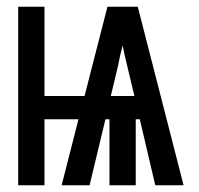

<svg xmlns="http://www.w3.org/2000/svg" viewBox="-20 -550 590 570"><path d="M34 0V-530H112V-265H231L299 -530H389L525 0H441L395 -196H383V0H305V-196H293L246 0H163L213 -196H112V0ZM379 -265 358 -353Q354 -369 350.5 -384.5Q347 -400 344 -415Q340 -400 336.5 -384.5Q333 -369 330 -353L309 -265Z"/></svg>

Font: Lode Dark Term
Style: Bold
Weight: 700
Monospace: yes
Designer: Belleve Invis
Foundry: Belleve Invis
Version: Version 29.2.0